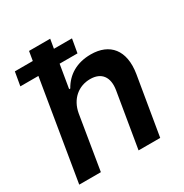

<svg xmlns="http://www.w3.org/2000/svg" viewBox="-168 -859 949 991"><g transform="rotate(-30 306.5 -363.5)"><path d="M202.4 -319.6C216.3 -398.4 272.7 -443.9 341.6 -443.9C408.4 -443.9 441.1 -400.9 429.3 -327.4L374.6 0H503.6L561.8 -347.3C583.1 -479.4 520.6 -552.6 408 -552.6C323.5 -552.6 263.5 -514.9 229 -452.8H222.3L245.4 -591.3H351.9L366.1 -672.6H258.5L267.8 -727.3H141.7L132.5 -672.6H25.6L11.4 -591.3H119L21 0H149.9Z"/></g></svg>

Font: Margiela Sans Semi Bold
Style: Italic
Weight: 600
Italic angle: -9.39999°
Designer: Stefan Endress, Andreas Faust
Version: Version 1.100;FEAKit 1.0